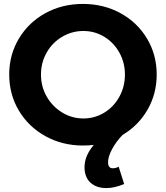

<svg xmlns="http://www.w3.org/2000/svg" viewBox="-20 -731 845 979"><path d="M605 -43Q572 -9 551.5 29.5Q531 68 531 96Q531 127 555 127Q571 127 585 119L613 207Q565 228 522 228Q472 228 441.5 200.5Q411 173 411 121Q411 64 458 8Q431 11 403 11Q298 11 212 -36.5Q126 -84 76.5 -166.5Q27 -249 27 -351Q27 -452 76.5 -534.5Q126 -617 211.5 -664Q297 -711 403 -711Q508 -711 594 -664Q680 -617 729.5 -534.5Q779 -452 779 -351Q779 -253 732.5 -172Q686 -91 605 -43ZM617 -351Q617 -412 588.5 -463Q560 -514 511.5 -543.5Q463 -573 405 -573Q347 -573 297 -543.5Q247 -514 218 -463Q189 -412 189 -351Q189 -289 218.5 -238Q248 -187 297.5 -157Q347 -127 405 -127Q463 -127 511.5 -156.5Q560 -186 588.5 -237.5Q617 -289 617 -351Z"/></svg>

Font: Argentum Sans SemiBold
Style: Regular
Weight: 600
Designer: Julieta Ulanovsky (Modified by Cristiano Sobral)
Foundry: Julieta Ulanovsky
Version: Version 5.001;November 22, 2018;FontCreator 11.5.0.2425 64-b